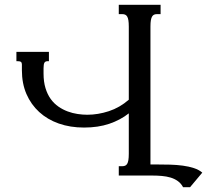

<svg xmlns="http://www.w3.org/2000/svg" viewBox="-20 -736 868 805"><path d="M71.8 -465.8Q71.8 -473.1 67.9 -476.3Q64 -479.5 53.7 -479.5H48.8V-518.6H185.1V-479.5H180.2Q169.9 -479.5 166.3 -473.1Q162.6 -466.8 162.6 -449.7V-427.7Q162.6 -393.1 170.7 -366.7Q178.7 -340.3 192.6 -321Q206.5 -301.8 224.9 -289.1Q243.2 -276.4 263.7 -268.8Q284.2 -261.2 305.2 -258.1Q326.2 -254.9 345.7 -254.9Q390.6 -254.9 436.3 -269.8Q481.9 -284.7 520 -317.9V-624.5Q520 -640.6 518.3 -650.9Q516.6 -661.1 513.2 -666.7Q509.8 -672.4 504.6 -674.6Q499.5 -676.8 492.2 -676.8H478V-715.8H653.3V-676.8H638.7Q631.3 -676.8 626.2 -674.6Q621.1 -672.4 617.7 -666.7Q614.3 -661.1 612.5 -650.9Q610.8 -640.6 610.8 -624.5V-46.4Q637.7 -46.4 638.7 -46.4Q666 -46.4 693.6 -45.7Q721.2 -44.9 746.6 -41.5Q772 -38.1 793 -31.2Q814 -24.4 828.1 -12.2L776.9 48.8H747.6Q739.3 33.2 725.8 23.4Q712.4 13.7 695.3 8.5Q678.2 3.4 658.4 1.7Q638.7 0 618.2 0H478V-39.1H492.2Q499.5 -39.1 504.6 -41.3Q509.8 -43.5 513.2 -49.1Q516.6 -54.7 518.3 -64.9Q520 -75.2 520 -91.3V-260.7Q484.9 -232.9 438.2 -217Q391.6 -201.2 332.5 -201.2Q274.4 -201.2 226.6 -218Q178.7 -234.9 144.3 -266.4Q109.9 -297.9 90.8 -342Q71.8 -386.2 71.8 -441.4Z"/></svg>

Font: Arian AMU Serif
Style: Regular
Weight: 400
Designer: Ruben Hakobyan (Tarumian)
Foundry: Ruben Hakobyan (Tarumian)
Version: Version 1.002